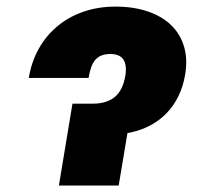

<svg xmlns="http://www.w3.org/2000/svg" viewBox="-20 -573 641 593"><path d="M68.9 -332.4Q77.1 -382.1 99.8 -422.6Q122.5 -463.1 157.3 -492Q192.1 -521 237.6 -536.8Q283 -552.6 336.6 -552.6Q392.4 -552.6 436.1 -537.8Q479.8 -523.1 508.2 -495.7Q536.6 -468.4 548.3 -429.5Q560 -390.6 551.8 -342.3Q545.5 -305 530.4 -274.7Q515.3 -244.3 492.5 -221.4Q469.8 -198.5 439.8 -183.4Q409.8 -168.3 373.6 -161.9L346.6 0H161.9L203.8 -252.8H266.3Q309.3 -252.8 334.3 -273.3Q359.4 -293.7 367.2 -339.5Q377.5 -406.2 321 -406.2Q305.8 -406.2 294.4 -402Q283 -397.7 275 -388.8Q267 -380 261.9 -365.9Q256.7 -351.9 253.6 -332.4Z"/></svg>

Font: Inter P Black
Style: Italic
Weight: 900
Italic angle: -9.40001°
Designer: Rasmus Andersson
Foundry: rsms
Version: Version 3.018;git-588b23468